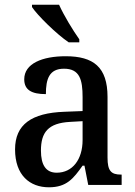

<svg xmlns="http://www.w3.org/2000/svg" viewBox="-20 -786 573 816"><path d="M272 -606H317V-619C290 -657 251 -721 231 -766H116V-756C139 -721 219 -642 272 -606ZM188 10C263 10 292 -27 331 -82H339L355 0H497V-44H494C452 -44 437 -60 437 -116V-374C437 -501 377 -547 259 -547C160 -547 83 -516 83 -449C83 -404 114 -386 175 -386C175 -450 189 -494 252 -494C319 -494 331 -447 331 -373V-314L254 -311C114 -306 44 -257 44 -151C44 -41 107 10 188 10ZM221 -52C175 -52 154 -85 154 -146C154 -223 184 -263 278 -268L331 -271V-191C331 -108 288 -52 221 -52Z"/></svg>

Font: Noto Serif Hebrew SemiCondensed Medium
Style: Regular
Weight: 500
Width: 4
Designer: Monotype Design Team
Foundry: Monotype Imaging Inc.
Version: Version 2.004